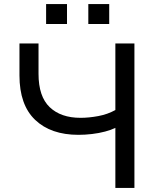

<svg xmlns="http://www.w3.org/2000/svg" viewBox="-20 -917 788 937"><path d="M543 0V-293Q523 -283 493 -275Q463 -267 429 -263Q395 -259 363 -259Q228 -259 151.5 -332Q75 -405 75 -549V-705H168V-557Q168 -446 222.5 -394Q277 -342 373 -342Q414 -342 459.5 -350.5Q505 -359 543 -380V-705H636V0ZM411 -800V-897H513V-800ZM205 -800V-897H307V-800Z"/></svg>

Font: Nunito Sans 6pt
Style: Regular
Weight: 400
Version: Version 3.101;gftools[0.9.27]